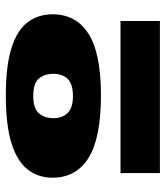

<svg xmlns="http://www.w3.org/2000/svg" viewBox="25 -753 568 658"><g transform="rotate(-90 309.0 -424.0)"><path d="M29 -528Q29 -577 57 -613Q85 -649 146.5 -668.5Q208 -688 311 -688Q413 -688 474 -668.5Q535 -649 562 -613Q589 -577 589 -528Q589 -447 522 -404.5Q455 -362 311 -362Q165 -362 97 -404.5Q29 -447 29 -528ZM233 -525Q233 -494 251 -476Q269 -458 309 -458Q350 -458 367.5 -476Q385 -494 385 -525Q385 -555 369 -574.5Q353 -594 309 -594Q266 -594 249.5 -574.5Q233 -555 233 -525ZM45 -160V-295H566V-160Z"/></g></svg>

Font: Georama Extra Expanded ExtraBold
Style: Regular
Weight: 800
Width: 8
Designer: Jean-Baptiste Levee
Foundry: Production Type
Version: Version 1.000